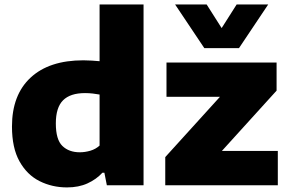

<svg xmlns="http://www.w3.org/2000/svg" viewBox="-20 -828 1290 858"><path d="M279.5 9.5Q213 9.5 157 -18.5Q101 -46.5 67.2 -106.8Q33.5 -167 33.5 -262.5Q33.5 -404 116.8 -481.2Q200 -558.5 352.5 -558.5Q371.5 -558.5 390.2 -557.2Q409 -556 425 -554.5V-808H621.5V0H457.5L446.5 -56H437.5Q410.5 -26.5 371 -8.5Q331.5 9.5 279.5 9.5ZM336.5 -147.5Q360 -147.5 383.8 -154.5Q407.5 -161.5 425 -177.5V-405.5Q412 -408 394.8 -410Q377.5 -412 360 -412Q294 -412 261.8 -379.8Q229.5 -347.5 229.5 -276.5Q229.5 -204 258.8 -175.8Q288 -147.5 336.5 -147.5ZM718.5 0V-126L963 -395.5H724V-548.5H1216V-423L971.5 -153.5H1221.5V0ZM893 -613 762.5 -808H903.5L970.5 -702.5L1037.5 -808H1178.5L1048 -613Z"/></svg>

Font: Encode Sans SmExp XBd
Style: Regular
Weight: 800
Width: 6
Designer: Multiple Designers
Foundry: Impallari Type
Version: Version 3.002; ttfautohint (v1.8.3) -l 8 -r 50 -G 200 -x 14 